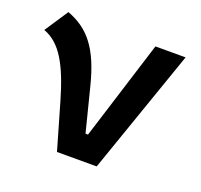

<svg xmlns="http://www.w3.org/2000/svg" viewBox="-100 -637 784 748"><g transform="rotate(20 292.0 -263.5)"><path d="M207 0H371.6L551.8 -517.6H426.8L297.4 -105H287.1L240.7 -288.1C205.1 -428.2 153.3 -493.7 62.5 -527.3L-2 -429.7C70.3 -403.8 112.3 -326.7 151.9 -190.4Z"/></g></svg>

Font: Cascadia Mono SemiBold
Style: Regular
Weight: 600
Monospace: yes
Designer: Aaron Bell
Foundry: Saja Typeworks
Version: Version 2404.023